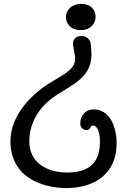

<svg xmlns="http://www.w3.org/2000/svg" viewBox="-20 -754 633 976"><path d="M388 -126C388 -110 399 -93 420 -93C443 -93 437 -116 453 -116C471 -116 488 -89 488 -36C488 48 458 123 321 123C223 123 129 76 129 -35C129 -140 189 -211 237 -249C322 -316 445 -346 445 -477C445 -494 443 -519 441 -533C439 -547 426 -571 395 -571C363 -571 351 -552 351 -532C351 -510 362 -480 362 -455C362 -398 297 -373 223 -326C155 -283 33 -176 33 -37C33 150 199 202 317 202C466 202 573 125 573 -26C573 -101 542 -198 456 -198C414 -198 388 -166 388 -126ZM466 -669C466 -694 451 -734 393 -734C340 -734 315 -699 315 -667C315 -639 335 -601 390 -601C450 -601 466 -645 466 -669Z"/></svg>

Font: Life Savers
Style: ExtraBold
Weight: 800
Designer: Pablo Impallari, Rodrigo Fuenzalida, Brenda Gallo
Foundry: Pablo Impallari, Rodrigo Fuenzalida, Brenda Gallo
Version: Version 3.000